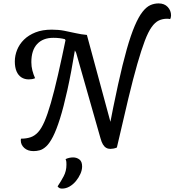

<svg xmlns="http://www.w3.org/2000/svg" viewBox="-20 -865 1024 1127"><path d="M666 1 614 -78Q646 -246 673 -368.5Q700 -491 724 -575.5Q748 -660 771 -713.5Q794 -767 816.5 -795.5Q839 -824 862 -834.5Q885 -845 911 -845Q945 -845 964.5 -824Q984 -803 984 -775Q984 -763 979 -753Q969 -755 961 -755Q934 -755 912 -744.5Q890 -734 870 -706Q850 -678 830 -625.5Q810 -573 786 -489.5Q762 -406 733 -285.5Q704 -165 666 1ZM177 22Q143 22 122.5 3.5Q102 -15 102 -41Q102 -47 103 -51Q134 -51 158.5 -59Q183 -67 203 -88.5Q223 -110 241 -151.5Q259 -193 278.5 -260.5Q298 -328 320.5 -426Q343 -524 371 -660L422 -583Q398 -438 375.5 -336.5Q353 -235 332 -168.5Q311 -102 291 -63Q271 -24 251.5 -6Q232 12 213.5 17Q195 22 177 22ZM149 -399Q124 -399 105.5 -411Q87 -423 77 -446.5Q67 -470 67 -504Q67 -539 80.5 -572.5Q94 -606 121 -632.5Q148 -659 188.5 -675Q229 -691 284 -691Q323 -691 357 -684.5Q391 -678 423.5 -670.5Q456 -663 490 -660L441 -616L366 -626L361 -635Q332 -643 293 -643Q232 -643 198 -606.5Q164 -570 164 -500Q164 -475 170 -451.5Q176 -428 186 -406Q177 -402 167.5 -400.5Q158 -399 149 -399ZM628 9Q614 9 603 2.5Q592 -4 584 -17.5Q576 -31 570 -53L427 -555L371 -660H490L633 -132L666 1Q657 5 646.5 7Q636 9 628 9ZM344 242Q335 242 329 239Q323 236 318 229Q337 201 353.5 170Q370 139 370 102Q370 92 369.5 85.5Q369 79 365 69Q375 64 386.5 61.5Q398 59 409 59Q430 59 446 71Q462 83 462 112Q462 133 452 155.5Q442 178 425.5 198Q409 218 388 230Q367 242 344 242Z"/></svg>

Font: Sansita Swashed Light
Style: Regular
Weight: 300
Designer: Pablo Cosgaya
Foundry: Omnibus-Type
Version: Version 1.003